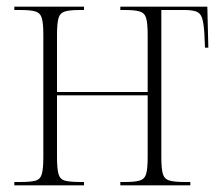

<svg xmlns="http://www.w3.org/2000/svg" viewBox="-20 -556 663 576"><path d="M23 0V-10H41Q72 -10 86.5 -14Q101 -18 105.5 -34Q110 -50 110 -84V-452Q110 -486 105.5 -501.5Q101 -517 86.5 -521.5Q72 -526 42 -526H23V-536H232V-526H219Q189 -526 174.5 -521.5Q160 -517 155.5 -501.5Q151 -486 151 -452V-280H423V-452Q423 -486 418.5 -501.5Q414 -517 399.5 -521.5Q385 -526 354 -526H341V-536H602L605 -413H595L593 -457Q591 -488 586 -502.5Q581 -517 568.5 -521.5Q556 -526 532 -526H464V-84Q464 -50 468.5 -34.5Q473 -19 488 -14.5Q503 -10 535 -10H551V0H341V-10H354Q385 -10 399.5 -14.5Q414 -19 418.5 -34.5Q423 -50 423 -84V-270H151V-84Q151 -50 155.5 -34Q160 -18 175 -14Q190 -10 222 -10H232V0Z"/></svg>

Font: Noto Serif Display Condensed ExtraLight
Style: Regular
Weight: 200
Width: 3
Designer: Monotype Design Team
Foundry: Monotype Imaging Inc.
Version: Version 2.009